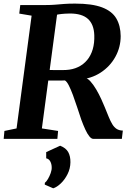

<svg xmlns="http://www.w3.org/2000/svg" viewBox="-20 -771 729 1066"><path d="M0.5 0 4.5 -44 72 -58 155.5 -684 87 -695.5 92.5 -743H234Q263 -743 286.2 -745Q309.5 -747 335.2 -749Q361 -751 397 -751Q491.5 -751 546.8 -730Q602 -709 625.8 -668.5Q649.5 -628 650 -570.5Q650 -509 620.5 -455.5Q591 -402 538.5 -367.8Q486 -333.5 417 -329L447.5 -338Q464 -339 481 -320.5Q498 -302 514 -274.8Q530 -247.5 542.5 -220Q555 -192.5 562 -175Q574.5 -144.5 584 -121Q593.5 -97.5 603.8 -80.8Q614 -64 627.8 -55.2Q641.5 -46.5 662 -46L656.5 0H498Q487.5 0 476.2 -13.8Q465 -27.5 454 -51.2Q443 -75 431.5 -106Q420 -140.5 408.2 -176.2Q396.5 -212 384.8 -243.5Q373 -275 362 -296.8Q351 -318.5 340.5 -324.5Q337.5 -324.5 325 -324Q312.5 -323.5 296 -323.8Q279.5 -324 263.2 -324Q247 -324 236.5 -324L243 -383Q252.5 -382.5 267.8 -382.2Q283 -382 299.5 -382Q316 -382 329 -382Q342 -382 346.5 -382.5Q384 -384.5 413.8 -398.8Q443.5 -413 464 -437.8Q484.5 -462.5 494.8 -497.2Q505 -532 503.5 -575.5Q501.5 -635.5 468.5 -665.8Q435.5 -696 368.5 -696Q358.5 -696 341 -695Q323.5 -694 305.2 -691.2Q287 -688.5 275.5 -683L301 -721.5L212.5 -58L302.5 -44L298.5 0ZM228.5 254 229 244Q237.5 237.5 246.2 222.8Q255 208 261.5 189.8Q268 171.5 267 156Q266.5 139 259 125Q251.5 111 236.5 108V73.5L314 38Q346 50.5 358.8 73.5Q371.5 96.5 371 130Q370.5 165 355.2 195.5Q340 226 318 247Q296 268 275.5 274.5Z"/></svg>

Font: Merriweather 28pt
Style: Bold Italic
Weight: 700
Italic angle: -7.8°
Version: Version 2.101